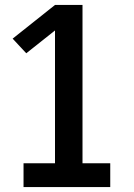

<svg xmlns="http://www.w3.org/2000/svg" viewBox="-20 -755 540 775"><path d="M75 0V-96H202V-632L86 -540L31 -599L202 -735H313V-96H425V0Z"/></svg>

Font: Iosevka SS04
Style: Bold
Weight: 700
Monospace: yes
Designer: Belleve Invis
Foundry: Belleve Invis
Version: Version 19.0.0; ttfautohint (v1.8.4)